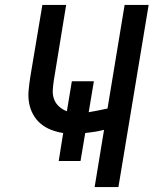

<svg xmlns="http://www.w3.org/2000/svg" viewBox="-20 -755 640 775"><path d="M362 0 400 -231Q381 -226 362 -223Q343 -220 324 -218L305 -105H217L235 -218Q210 -222 186.5 -231Q163 -240 144.5 -255.5Q126 -271 114 -292.5Q102 -314 97.5 -339Q93 -364 95.5 -390Q98 -416 102 -443L151 -735H247L197 -429Q194 -409 193 -390Q192 -371 198.5 -354Q205 -337 219 -324.5Q233 -312 250 -306L270 -427H359L338 -302Q357 -305 376 -309Q395 -313 414 -317L483 -735H580L458 0Z"/></svg>

Font: Iosevka SS04 Md Ex Obl
Style: Regular
Weight: 500
Width: 7
Italic angle: -9°
Monospace: yes
Designer: Belleve Invis
Foundry: Belleve Invis
Version: Version 19.0.0; ttfautohint (v1.8.4)